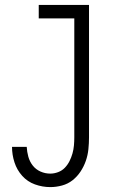

<svg xmlns="http://www.w3.org/2000/svg" viewBox="-20 -540 540 783"><path d="M185 223Q153 223 122.5 212Q92 201 70.5 177Q49 153 39 122Q29 91 29 59H89Q90 79 95.5 99Q101 119 113.5 135Q126 151 145 159.5Q164 168 185 168Q201 168 217 162Q233 156 244.5 144Q256 132 263.5 117Q271 102 275.5 86Q280 70 281.5 53.5Q283 37 283 20V-465H138V-520H343V20Q343 44 340.5 68.5Q338 93 330 116Q322 139 308.5 159.5Q295 180 276 195Q257 210 233 216.5Q209 223 185 223Z"/></svg>

Font: Iosevka SS18 Light
Style: Regular
Weight: 300
Monospace: yes
Designer: Belleve Invis
Foundry: Belleve Invis
Version: Version 25.1.1; ttfautohint (v1.8.4)